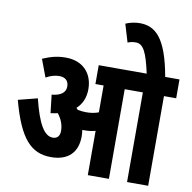

<svg xmlns="http://www.w3.org/2000/svg" viewBox="-94 -990 1084 1084"><g transform="rotate(10 448.0 -448.0)"><path d="M408 -209C408 -222 407 -235 405 -246C410 -246 415 -246 419 -246C440 -246 460 -248 480 -254V0H601V-514H705V0H826V-514H896V-622H814C775 -842 709 -896 621 -896C594 -896 565 -890 540 -879L571 -776C585 -782 600 -785 617 -785C661 -785 682 -740 708 -622H433V-514H480V-360C456 -351 434 -348 408 -348C391 -348 375 -350 360 -353C357 -356 354 -360 351 -363C381 -390 399 -428 399 -478C399 -568 342 -632 244 -632C190 -632 153 -620 111 -602L149 -501C175 -516 202 -523 224 -523C261 -523 279 -504 279 -472C279 -438 252 -417 200 -412L212 -308C226 -310 240 -312 253 -315C273 -288 288 -258 288 -219C288 -192 275 -174 248 -174C198 -174 161 -240 127 -378L17 -350C74 -137 142 -64 257 -64C354 -64 408 -116 408 -209Z"/></g></svg>

Font: Noto Sans ExtraCondensed
Style: Bold Italic
Weight: 700
Width: 2
Italic angle: -12°
Designer: Monotype Design Team
Foundry: Monotype Imaging Inc.
Version: Version 2.013